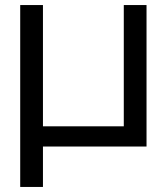

<svg xmlns="http://www.w3.org/2000/svg" viewBox="-20 -580 660 760"><path d="M560 -560V0H150V160H60V-560H150V-80H470V-560Z"/></svg>

Font: Tektur
Style: Regular
Weight: 400
Designer: Adam Jagosz
Foundry: Adam Jagosz
Version: Version 1.005;gftools[0.9.30]